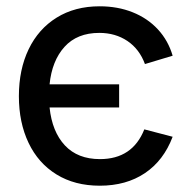

<svg xmlns="http://www.w3.org/2000/svg" viewBox="-20 -575 602 610"><path d="M40 -269.5Q40 -354 71 -418.5Q102 -483 160 -519Q218 -555 296.5 -555Q354 -555 401.5 -536Q449 -517 481.8 -481.5Q514.5 -446 528.5 -398L440.5 -371.5Q423 -419 384.8 -444.8Q346.5 -470.5 295.5 -470.5Q225 -470.5 185 -426.2Q145 -382 137.5 -307H358.5V-233.5H137.5Q145.5 -156.5 186.2 -113Q227 -69.5 297.5 -69.5Q401 -69.5 438.5 -164L528.5 -140.5Q500 -65 440.5 -25Q381 15 297 15Q217.5 15 159.5 -20.8Q101.5 -56.5 70.8 -121Q40 -185.5 40 -269.5Z"/></svg>

Font: CCSD_manrope Medium
Style: Regular
Weight: 500
Designer: Mikhail Sharanda
Foundry: Mikhail Sharanda
Version: Version 4.503